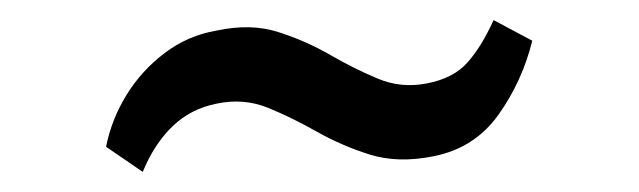

<svg xmlns="http://www.w3.org/2000/svg" viewBox="-20 -389 636 191"><path d="M85.5 -243Q91 -270.5 106 -294.8Q121 -319 143.8 -336.2Q166.5 -353.5 195 -358.5Q229.5 -366 257.2 -357Q285 -348 308.8 -334.2Q332.5 -320.5 355.8 -310.8Q379 -301 404.5 -306Q431 -311 445 -326.8Q459 -342.5 471 -369L509.5 -348.5Q499.5 -308 475.8 -274.8Q452 -241.5 411 -233.5Q376 -226.5 348 -235.2Q320 -244 295.2 -258Q270.5 -272 246.5 -281.8Q222.5 -291.5 196 -286Q170 -281 151.8 -263.5Q133.5 -246 122 -218Z"/></svg>

Font: Merriweather 60pt Medium
Style: Regular
Weight: 500
Version: Version 2.100